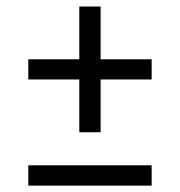

<svg xmlns="http://www.w3.org/2000/svg" viewBox="-20 -584 566 604"><path d="M229.5 -168V-334H69V-397.5H229.5V-563.5H296.5V-397.5H457V-334H296.5V-168ZM69 0V-64H457V0Z"/></svg>

Font: Encode Sans Semi Condensed
Style: Regular
Weight: 400
Width: 4
Designer: Multiple Designers
Foundry: Impallari Type
Version: Version 2.000